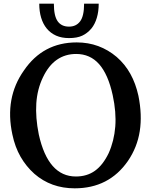

<svg xmlns="http://www.w3.org/2000/svg" viewBox="-20 -1001 782 1039"><path d="M384.3 18.1Q256.3 18.1 166 -60.5Q121.6 -100.1 91.3 -152.8Q61 -205.6 46.9 -273.4Q4.4 -471.2 109.4 -619.6Q212.9 -771.5 395 -771.5Q457.5 -771.5 511.7 -751.5Q565.9 -731.4 611.3 -692.9Q656.7 -653.3 685.5 -601.3Q714.4 -549.3 729 -482.9Q750 -378.9 736.3 -291.3Q722.7 -203.6 671.9 -129.4Q569.3 18.1 384.3 18.1ZM390.6 -45.9Q450.7 -45.9 493.9 -76.9Q537.1 -107.9 567.9 -171.9Q597.7 -238.3 603.8 -315.9Q609.9 -393.6 589.8 -486.3Q565.4 -598.1 516.6 -653.6Q467.8 -709 392.1 -709Q333 -709 287.8 -677.7Q242.7 -646.5 212.4 -582.5Q181.6 -518.6 176.5 -441.9Q171.4 -365.2 189.9 -273.4Q240.2 -45.9 390.6 -45.9ZM514.2 -981Q514.2 -939 503.9 -904.5Q493.7 -870.1 474.6 -846.7Q452.6 -820.8 424.8 -807.9Q397 -794.9 353.5 -794.9Q313.5 -794.9 283.4 -808.3Q253.4 -821.8 232.9 -846.7Q212.9 -871.1 202.6 -905.3Q192.4 -939.5 192.4 -981H271.5Q271.5 -915 292 -886Q312.5 -856.9 353.5 -856.9Q392.1 -856.9 413.6 -885.5Q435.1 -914.1 435.1 -981Z"/></svg>

Font: IranNastaliq
Style: Regular
Weight: 400
Designer: Hossein Zahedi
Version: Version 1.5